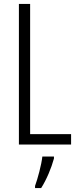

<svg xmlns="http://www.w3.org/2000/svg" viewBox="-20 -734 399 975"><path d="M76 0H341V-53H133V-714H76ZM254 71V61H195C191 101 171 175 158 210V221H189C216 179 241 119 254 71Z"/></svg>

Font: Noto Sans Bengali ExtraCondensed Light
Style: Regular
Weight: 300
Width: 2
Designer: Joana Ranito - Universal Thirst; Jelle Bosma - Monotype Design Team
Foundry: Universal Thirst ehf.
Version: Version 3.000